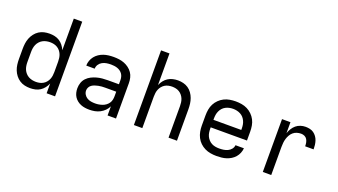

<svg xmlns="http://www.w3.org/2000/svg" viewBox="-62 -1251 3124 1776"><g transform="rotate(20 1500.0 -363.5)"><path d="M268 8Q240 8 213.5 2Q187 -4 164 -19Q141 -34 124 -56Q107 -78 97 -103.5Q87 -129 83.5 -156Q80 -183 80 -210V-310Q80 -337 83.5 -364Q87 -391 97 -416.5Q107 -442 124 -464Q141 -486 164 -501Q187 -516 213.5 -522Q240 -528 268 -528Q293 -528 318.5 -522.5Q344 -517 365.5 -503Q387 -489 403 -468.5Q419 -448 429 -424V-735H512V0H429V-96Q419 -72 403 -51.5Q387 -31 365.5 -17Q344 -3 318.5 2.5Q293 8 268 8ZM299 -65Q318 -65 336 -69Q354 -73 370 -82.5Q386 -92 398 -106.5Q410 -121 417 -138Q424 -155 426.5 -173.5Q429 -192 429 -210V-310Q429 -328 426.5 -346.5Q424 -365 417 -382Q410 -399 398 -413.5Q386 -428 370 -437.5Q354 -447 336 -451Q318 -455 299 -455Q280 -455 261.5 -451Q243 -447 226.5 -438Q210 -429 197 -414.5Q184 -400 176.5 -383Q169 -366 166 -347.5Q163 -329 163 -310V-210Q163 -191 166 -172.5Q169 -154 176.5 -137Q184 -120 197 -105.5Q210 -91 226.5 -82Q243 -73 261.5 -69Q280 -65 299 -65Z M851 8Q830 8 808.5 5Q787 2 767 -6Q747 -14 730 -27.5Q713 -41 701.5 -59Q690 -77 685 -98Q680 -119 680 -141Q680 -169 689 -195.5Q698 -222 717 -242Q736 -262 760.5 -274.5Q785 -287 812 -294.5Q839 -302 866.5 -304.5Q894 -307 921 -307H1029V-347Q1029 -363 1025 -379Q1021 -395 1012 -408Q1003 -421 989.5 -430.5Q976 -440 961 -445Q946 -450 930 -452Q914 -454 898 -454Q876 -454 854.5 -450.5Q833 -447 813.5 -436.5Q794 -426 781.5 -407Q769 -388 769 -366H686Q686 -391 694.5 -415Q703 -439 718.5 -458.5Q734 -478 755 -492Q776 -506 799.5 -514Q823 -522 848 -525Q873 -528 898 -528Q925 -528 951.5 -524.5Q978 -521 1002.5 -511.5Q1027 -502 1048.5 -486Q1070 -470 1085 -448Q1100 -426 1106 -400Q1112 -374 1112 -347V0H1029V-90Q1018 -66 998.5 -46.5Q979 -27 955 -14.5Q931 -2 904.5 3Q878 8 851 8ZM882 -65Q900 -65 918 -68Q936 -71 953 -77Q970 -83 985 -94Q1000 -105 1010.5 -120Q1021 -135 1025 -153Q1029 -171 1029 -189V-234H921Q905 -234 888 -233Q871 -232 855 -228.5Q839 -225 823 -220Q807 -215 793 -205.5Q779 -196 771 -181Q763 -166 763 -150Q763 -129 774 -111Q785 -93 802.5 -82.5Q820 -72 840.5 -68.5Q861 -65 882 -65Z M1288 0V-735H1371V-424Q1381 -448 1397 -468.5Q1413 -489 1434 -502.5Q1455 -516 1480.5 -522Q1506 -528 1532 -528Q1558 -528 1584.5 -521.5Q1611 -515 1633 -500Q1655 -485 1671 -462.5Q1687 -440 1696 -415Q1705 -390 1708.5 -363.5Q1712 -337 1712 -310V0H1629V-310Q1629 -328 1626.5 -346.5Q1624 -365 1617 -382Q1610 -399 1598 -413.5Q1586 -428 1570.5 -437.5Q1555 -447 1536.5 -451Q1518 -455 1500 -455Q1482 -455 1463.5 -451Q1445 -447 1429.5 -437.5Q1414 -428 1402 -413.5Q1390 -399 1383 -382Q1376 -365 1373.5 -346.5Q1371 -328 1371 -310V0Z M2102 8Q2073 8 2043.5 3Q2014 -2 1987.5 -15Q1961 -28 1939.5 -48.5Q1918 -69 1904.5 -95.5Q1891 -122 1885.5 -151Q1880 -180 1880 -210V-310Q1880 -339 1885 -368.5Q1890 -398 1903.5 -424Q1917 -450 1938.5 -471Q1960 -492 1986 -505Q2012 -518 2041.5 -523Q2071 -528 2100 -528Q2129 -528 2158.5 -523Q2188 -518 2214 -505Q2240 -492 2261.5 -471Q2283 -450 2296.5 -424Q2310 -398 2315 -368.5Q2320 -339 2320 -310V-223H1963V-210Q1963 -191 1966 -172Q1969 -153 1977 -136Q1985 -119 1998.5 -104.5Q2012 -90 2028.5 -81.5Q2045 -73 2064 -69.5Q2083 -66 2102 -66Q2124 -66 2145 -69Q2166 -72 2185.5 -81Q2205 -90 2219 -107Q2233 -124 2235 -146H2318Q2316 -121 2306.5 -98Q2297 -75 2281 -56.5Q2265 -38 2244 -25Q2223 -12 2199.5 -4.5Q2176 3 2151.5 5.5Q2127 8 2102 8ZM1963 -297H2237V-310Q2237 -329 2234 -347.5Q2231 -366 2223 -383.5Q2215 -401 2202.5 -415Q2190 -429 2173 -438Q2156 -447 2137.5 -451Q2119 -455 2100 -455Q2081 -455 2062.5 -451Q2044 -447 2027 -438Q2010 -429 1997.5 -415Q1985 -401 1977 -383.5Q1969 -366 1966 -347.5Q1963 -329 1963 -310Z M2557 0V-520H2640V-412Q2648 -436 2661.5 -458Q2675 -480 2694 -496Q2713 -512 2737.5 -520Q2762 -528 2787 -528Q2808 -528 2829 -523.5Q2850 -519 2867 -507Q2884 -495 2896.5 -477.5Q2909 -460 2915.5 -440Q2922 -420 2924.5 -399Q2927 -378 2927 -357H2844Q2844 -374 2841 -391.5Q2838 -409 2829 -424Q2820 -439 2804 -446.5Q2788 -454 2770 -454Q2749 -454 2729 -448Q2709 -442 2693 -428.5Q2677 -415 2666.5 -396.5Q2656 -378 2650 -358Q2644 -338 2642 -317Q2640 -296 2640 -276V0Z"/></g></svg>

Font: Iosevka Fixed Extended
Style: Regular
Weight: 400
Width: 7
Monospace: yes
Designer: Belleve Invis
Foundry: Belleve Invis
Version: Version 24.1.1; ttfautohint (v1.8.4)